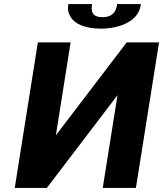

<svg xmlns="http://www.w3.org/2000/svg" viewBox="-20 -918 797 938"><path d="M52 0H209L554 -453L482 0H644L757 -711H599L253 -257L325 -711H165ZM313 -890C310 -874 313 -859 320 -845C338 -803 394 -778 472 -778C559 -778 654 -811 667 -890L668 -898H552L551 -890C545 -853 521 -834 481 -834C441 -834 423 -851 429 -890L430 -898H314Z"/></svg>

Font: Aerodynamic
Style: BdObl
Weight: 500
Designer: Google
Version: Version 2.000980; 2014